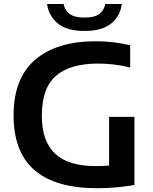

<svg xmlns="http://www.w3.org/2000/svg" viewBox="-20 -962 788 989"><path d="M481 7.5Q265.5 7.5 157.8 -85.5Q50 -178.5 50 -368Q50 -559 161 -654.2Q272 -749.5 474 -749.5Q563 -749.5 650.5 -729V-614.5Q606.5 -625 565.8 -629.8Q525 -634.5 485 -634.5Q342 -634.5 268.8 -571.8Q195.5 -509 195.5 -366.5Q195.5 -234 264 -170.2Q332.5 -106.5 472 -106.5Q507.5 -106.5 542 -109V-360H672.5V-9Q621 -0.5 575 3.5Q529 7.5 481 7.5ZM415.5 -802.5Q323.5 -802.5 277 -841.8Q230.5 -881 222.5 -941.5H307.5Q314 -909 338.8 -890.2Q363.5 -871.5 415.5 -871.5Q467.5 -871.5 491.8 -890.2Q516 -909 522.5 -941.5H607.5Q600 -881 553.8 -841.8Q507.5 -802.5 415.5 -802.5Z"/></svg>

Font: Encode Sans SemiExpanded SemiExpanded SemiBold
Style: Regular
Weight: 600
Width: 6
Designer: Multiple Designers
Foundry: Impallari Type
Version: Version 3.000; ttfautohint (v1.8.3) -l 8 -r 50 -G 200 -x 14 